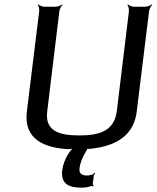

<svg xmlns="http://www.w3.org/2000/svg" viewBox="-20 -680 723 886"><path d="M346 -55C252 -55 186 -76 198 -167L254 -629C255 -638 263 -653 269 -658L267 -660C261 -655 246 -649 237 -649H184C175 -649 160 -655 156 -660L154 -658C158 -653 162 -638 161 -629L104 -166C91 -60 152 -2 287 8C298 9 316 7 325 3L323 0C315 4 303 17 297 27C280 54 270 81 267 106C260 166 294 186 356 186C372 186 386 184 399 179C402 178 408 179 410 181L412 177C410 176 408 171 408 168L413 131C413 127 418 122 420 119L418 117C415 119 410 124 405 126C394 129 386 130 382 130C356 130 344 119 347 97C350 71 361 44 378 17C380 14 384 5 383 3L379 5C381 7 391 7 394 7C527 -6 599 -63 611 -166L668 -629C669 -638 677 -653 683 -658L681 -660C675 -655 660 -649 651 -649H598C589 -649 574 -655 570 -660L568 -658C572 -653 576 -638 575 -629L519 -167C507 -76 440 -55 346 -55Z"/></svg>

Font: Gamestation Storm Oblique 
Style: Italic
Weight: 400
Designer: Jonas Hecksher
Foundry: Jonas Hecksher, Playtypeª, e-types AS
Version: Version 1.003